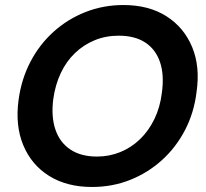

<svg xmlns="http://www.w3.org/2000/svg" viewBox="-20 -732 821 764"><path d="M346 12Q246 12 175.5 -32Q105 -76 72.5 -154.5Q40 -233 54 -335Q65 -417 101 -486Q137 -555 193 -605.5Q249 -656 320 -684Q391 -712 471 -712Q572 -712 642 -667.5Q712 -623 744.5 -545Q777 -467 762 -365Q752 -283 716 -214Q680 -145 624 -94.5Q568 -44 497.5 -16Q427 12 346 12ZM366 -109Q415 -109 459 -127Q503 -145 537.5 -178.5Q572 -212 594.5 -258.5Q617 -305 624 -362Q634 -433 617 -484Q600 -535 558.5 -562.5Q517 -590 452 -590Q401 -590 357 -572Q313 -554 278.5 -521Q244 -488 222 -441.5Q200 -395 192 -338Q183 -268 200.5 -216.5Q218 -165 260 -137Q302 -109 366 -109Z"/></svg>

Font: DM Sans 36pt
Style: Bold Italic
Weight: 700
Italic angle: -10°
Designer: Colophon Foundry, Jonny Pinhorn
Foundry: Colophon Foundry
Version: Version 4.004;gftools[0.9.30]